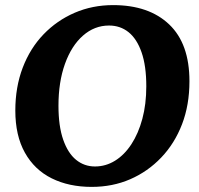

<svg xmlns="http://www.w3.org/2000/svg" viewBox="-20 -716 780 752"><path d="M339 16Q250 16 182.5 -17.5Q115 -51 77.5 -118Q40 -185 40 -283Q40 -375 69 -451Q98 -527 150.5 -581.5Q203 -636 272.5 -666Q342 -696 423 -696Q563 -696 642.5 -620.5Q722 -545 722 -398Q722 -305 693 -229.5Q664 -154 611.5 -99Q559 -44 490 -14Q421 16 339 16ZM352 -64Q394 -64 430.5 -86.5Q467 -109 494.5 -151Q522 -193 537.5 -250.5Q553 -308 553 -378Q553 -458 534.5 -511Q516 -564 483.5 -590Q451 -616 407 -616Q350 -616 305 -576.5Q260 -537 234.5 -466Q209 -395 209 -302Q209 -222 227.5 -169Q246 -116 278 -90Q310 -64 352 -64Z"/></svg>

Font: Alkatra SemiBold
Style: Regular
Weight: 600
Designer: Suman Bhandary
Version: Version 1.100;gftools[0.9.22]